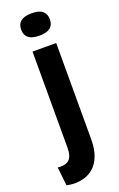

<svg xmlns="http://www.w3.org/2000/svg" viewBox="-184 -754 594 961"><g transform="rotate(-20 112.5 -273.0)"><path d="M38 164Q26 164 15.5 162.5Q5 161 -6 159L-17 60Q23 65 43 47.5Q63 30 63 -16V-528H189V-17Q189 36 175.5 71.5Q162 107 139.5 127.5Q117 148 90.5 156Q64 164 38 164ZM124 -591Q85 -591 66 -606Q47 -621 47 -650Q47 -680 66 -695Q85 -710 124 -710Q163 -710 181.5 -694.5Q200 -679 200 -651Q200 -621 181 -606Q162 -591 124 -591Z"/></g></svg>

Font: Bricolage Grotesque Condensed SemiBold
Style: Regular
Weight: 600
Width: 3
Designer: Mathieu Triay
Foundry: Atelier Triay
Version: Version 1.000;gftools[0.9.30]